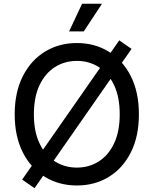

<svg xmlns="http://www.w3.org/2000/svg" viewBox="-20 -963 806 1007"><path d="M383.3 9.8Q289.6 9.8 215.8 -35.2Q142.1 -80.1 99.6 -163.8Q57.1 -247.6 57.1 -363.3Q57.1 -479.5 99.6 -563.2Q142.1 -647 215.8 -692.1Q289.6 -737.3 383.3 -737.3Q477.1 -737.3 550.5 -692.1Q624 -647 666.3 -563.2Q708.5 -479.5 708.5 -363.3Q708.5 -247.6 666.3 -163.8Q624 -80.1 550.5 -35.2Q477.1 9.8 383.3 9.8ZM383.3 -84Q446.8 -84 497.6 -116Q548.3 -147.9 578.1 -210.4Q607.9 -272.9 607.9 -363.3Q607.9 -454.6 578.1 -517.1Q548.3 -579.6 497.6 -611.6Q446.8 -643.6 383.3 -643.6Q319.3 -643.6 268.3 -611.3Q217.3 -579.1 187.5 -516.6Q157.7 -454.1 157.7 -363.3Q157.7 -272.9 187.5 -210.7Q217.3 -148.4 268.3 -116.2Q319.3 -84 383.3 -84ZM161.1 23.9 96.2 -21 605.5 -751.5 669.9 -706.5ZM342.3 -798.3 410.6 -943.4H515.1L419.4 -798.3Z"/></svg>

Font: Inter Cardless
Style: Regular
Weight: 400
Designer: Rasmus Andersson
Foundry: rsms
Version: Version 4.001;git-9221beed3